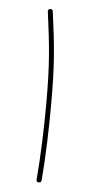

<svg xmlns="http://www.w3.org/2000/svg" viewBox="-47 -609 336 647"><g transform="rotate(5 121.5 -285.5)"><path d="M89.4 -568.4C105.5 -448.7 111.3 -389.6 111.3 -259.3C111.3 -180.7 107.9 -79.1 101.1 -1V0.5C101.1 4.9 103.5 7.3 108.9 7.8H110.4C114.7 7.8 117.7 5.4 118.2 0C125 -79.6 127.9 -180.2 127.9 -259.3C127.9 -390.6 122.1 -451.2 106 -570.3C105.5 -575.2 102.5 -577.6 98.1 -577.6H96.7C91.8 -577.1 89.4 -574.2 89.4 -569.8V-568.4Z"/></g></svg>

Font: Mikhak Thin
Style: Regular
Weight: 100
Designer: Amin Abedi
Version: Version 3.2